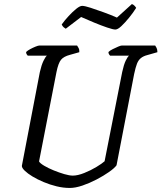

<svg xmlns="http://www.w3.org/2000/svg" viewBox="-20 -929 798 949"><path d="M325 0Q293 0 260 -8Q227 -16 196 -29Q165 -42 141 -56.5Q117 -71 102.5 -85Q88 -99 88 -109L177 -573Q185 -608 195 -628.5Q205 -649 212 -654H117Q115 -656 112 -660.5Q109 -665 109 -672Q116 -679 129 -686Q142 -693 155.5 -698.5Q169 -704 175 -704H361Q364 -700 368.5 -691.5Q373 -683 372 -671L326 -658Q295 -650 281.5 -633.5Q268 -617 259 -572L173 -131Q178 -122 198 -110Q218 -98 245 -87Q272 -76 297.5 -68.5Q323 -61 340 -61Q364 -61 396.5 -74Q429 -87 457 -104Q485 -121 497 -132L584 -573Q592 -610 601.5 -629.5Q611 -649 618 -654H524Q522 -656 519 -660.5Q516 -665 516 -672Q523 -679 537 -686Q551 -693 564 -698.5Q577 -704 582 -704H747Q750 -700 754 -692Q758 -684 758 -671L709 -657Q689 -652 676.5 -642Q664 -632 657 -614Q650 -596 643 -563L556 -112Q546 -98 519 -79Q492 -60 457.5 -42Q423 -24 388 -12Q353 0 325 0ZM550 -783Q539 -783 509.5 -793Q480 -803 445 -817.5Q410 -832 381 -845L305 -787Q301 -789 295 -794Q289 -799 285 -808Q300 -829 319.5 -850Q339 -871 357 -885.5Q375 -900 386 -900Q399 -900 428 -890.5Q457 -881 493 -868Q529 -855 558 -842L632 -909Q640 -906 645.5 -900Q651 -894 653 -890Q638 -866 618 -841.5Q598 -817 580 -800Q562 -783 550 -783Z"/></svg>

Font: Texturina 12pt
Style: Italic
Weight: 400
Italic angle: -11°
Designer: Guillermo Torres Carreño
Foundry: Omnibus-Type
Version: Version 1.002